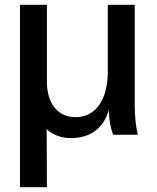

<svg xmlns="http://www.w3.org/2000/svg" viewBox="-20 -560 651 798"><path d="M275 14C359 14 412 -31 432 -102C434 -59 439 -30 450 0H553C544 -37 540 -76 540 -125V-540H428V-262C428 -145 377 -73 294 -73C221 -73 175 -129 175 -220V-540H63V218H175L174 -23C201 2 237 14 275 14Z"/></svg>

Font: Ronzino Medium
Style: Regular
Weight: 500
Designer: Nunzio Mazzaferro
Foundry: Collletttivo
Version: Version 1.000;Glyphs 3.3 (3337)